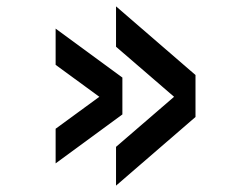

<svg xmlns="http://www.w3.org/2000/svg" viewBox="-20 -636 790 604"><path d="M595 -400V-268L345 -52V-174L563 -362V-301L345 -489V-616ZM365 -392V-276L155 -122V-231L337 -364V-299L155 -432V-546Z"/></svg>

Font: Martian Mono sWd Rg
Style: Regular
Weight: 400
Width: 6
Monospace: yes
Designer: Roman Shamin
Foundry: Evil Martians
Version: Version 1.000